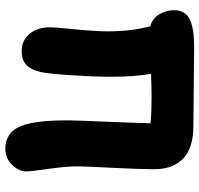

<svg xmlns="http://www.w3.org/2000/svg" viewBox="-34 -692 746 718"><g transform="rotate(90 339.0 -333.0)"><path d="M170.9 -41Q131.8 -41 106.9 -70.1Q82 -99.1 82 -148.9Q82 -163.6 89.6 -239.7Q97.2 -315.9 97.2 -362.8Q97.2 -453.6 78.1 -522Q46.9 -530.8 32.5 -557.4Q18.1 -584 18.1 -609.9Q18.1 -634.8 29.5 -650.9Q41 -667 63.5 -674.3Q85.9 -681.6 107.7 -683.8Q129.4 -686 162.1 -686Q203.6 -686 305.2 -684.6Q406.7 -683.1 451.2 -683.1Q533.7 -683.1 573.2 -644.8Q612.8 -606.4 612.8 -537.1Q612.8 -483.4 607.7 -382.8Q602.5 -282.2 602.1 -255.9Q601.6 -210.9 611.3 -143.1Q621.1 -75.2 621.1 -58.1Q621.1 -31.2 596.7 -5.6Q572.3 20 537.1 20Q475.6 20 452.1 -36.4Q428.7 -92.8 430.2 -223.1Q430.7 -255.4 435.3 -361.8Q439.9 -468.3 440.9 -522.9Q401.4 -526.9 345.2 -526.9Q315.4 -526.9 255.9 -524.9Q267.1 -463.9 267.1 -374Q267.1 -314 261.5 -229.2Q255.9 -144.5 250 -115.2Q242.2 -78.1 223.9 -59.6Q205.6 -41 170.9 -41Z"/></g></svg>

Font: Shantell Sans Irregular
Style: Regular
Weight: 800
Designer: Stephen Nixon, Anya Danilova, Shantell Martin
Foundry: Arrow Type
Version: Version 1.006;[9816181b4]